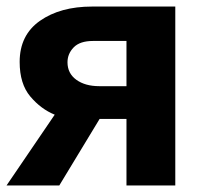

<svg xmlns="http://www.w3.org/2000/svg" viewBox="-20 -566 633 586"><path d="M161 0H0L147 -216Q105 -233 72.5 -271.5Q40 -310 40 -377Q40 -459 102 -502.5Q164 -546 261 -546H515V0H366V-203H284ZM186 -376Q186 -342 213 -322.5Q240 -303 283 -303H366V-441H264Q224 -441 205 -421.5Q186 -402 186 -376Z"/></svg>

Font: Noto IKEA Simplified Chinese
Style: Bold
Weight: 700
Designer: Monotype Design Team
Foundry: Monotype Imaging Inc.
Version: Version 1.100